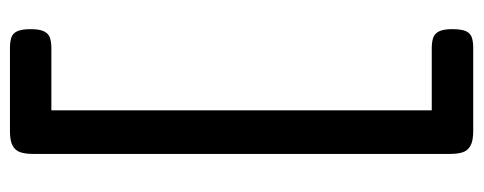

<svg xmlns="http://www.w3.org/2000/svg" viewBox="-310 -492 962 382"><g transform="rotate(90 171.0 -301.0)"><path d="M74.8 160.2Q63.8 160.2 55.1 157.6Q46.5 155 42.2 145.8Q38 136.5 38 119Q38 101 42.6 92Q47.2 83 55.8 80.4Q64.2 77.8 76 77.8H199.5V-679H76.2Q64.5 -679 55.9 -681.6Q47.2 -684.2 42.6 -693.1Q38 -702 38 -719.8Q38 -738.5 42.2 -747.4Q46.5 -756.2 55 -758.9Q63.5 -761.5 74.5 -761.5H240.8Q260.5 -761.5 270.2 -755.9Q280 -750.2 283.1 -740.2Q286.2 -730.2 286.2 -716.5V115.2Q286.2 128.8 283.1 138.9Q280 149 270.4 154.6Q260.8 160.2 241 160.2Z"/></g></svg>

Font: Fredoka Light
Style: Regular
Weight: 300
Designer: Ben Nathan
Foundry: Milena B. Brandão, Ben Nathan
Version: Version 2.001